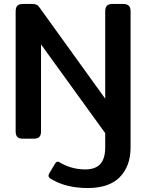

<svg xmlns="http://www.w3.org/2000/svg" viewBox="-20 -700 738 969"><path d="M234 201Q225 195 225 187Q225 181 229 174L258 126Q264 116 271 116Q278 116 284 121Q308 136 341 145.5Q374 155 410 155Q462 155 486.5 127.5Q511 100 511 44V-28L187 -476V-36Q187 -18 178.5 -9Q170 0 149 0H96Q76 0 67.5 -9Q59 -18 59 -36V-643Q59 -662 67.5 -671Q76 -680 97 -680H143Q157 -680 165 -676Q173 -672 181 -660L511 -202V-643Q511 -662 519.5 -671Q528 -680 548 -680H601Q621 -680 630 -671Q639 -662 639 -643V44Q639 138 585 193.5Q531 249 423 249Q311 249 234 201Z"/></svg>

Font: Mitr
Style: Regular
Weight: 400
Designer: Thanarat Vachiruckul
Foundry: Cadson Demak
Version: Version 1.002